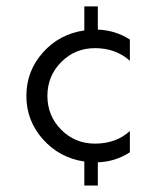

<svg xmlns="http://www.w3.org/2000/svg" viewBox="-20 -576 499 597"><path d="M275.4 -426.3Q213.4 -426.3 170.4 -383.1Q127.4 -339.8 127.4 -277.8Q127.4 -215.8 170.4 -172.6Q213.4 -129.4 275.4 -129.4Q340.8 -129.4 383.8 -168.5V-102.5Q338.9 -73.2 284.2 -71.3V1H242.2V-73.7Q164.6 -85.4 113.3 -143.1Q62 -200.7 62 -277.8Q62 -355 113.3 -412.6Q164.6 -470.2 242.2 -481.4V-556.2H284.2V-483.9Q338.9 -481.9 383.8 -453.1V-387.2Q339.4 -426.3 275.4 -426.3Z"/></svg>

Font: Now
Style: Regular
Weight: 400
Designer: Alfredo Marco Pradil
Foundry: Alfredo Marco Pradil
Version: Version 1.200;hotconv 1.0.109;makeotfexe 2.5.65596